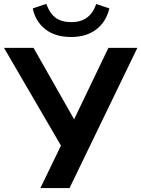

<svg xmlns="http://www.w3.org/2000/svg" viewBox="-37 -964 724 984"><path d="M169.9 0 275.4 -217.8 -16.6 -718.8H134.8L342.8 -352.5L518.6 -718.8H667L319.3 0ZM130.9 -920.9 200.2 -944.3Q217.8 -895.5 248 -873Q278.3 -850.6 329.1 -850.6Q424.8 -850.6 456.1 -943.4L523.4 -920.9Q506.8 -851.6 456.1 -813Q405.3 -774.4 328.1 -774.4Q245.1 -774.4 194.8 -814.5Q144.5 -854.5 130.9 -920.9Z"/></svg>

Font: Min Sans Bold
Style: Regular
Weight: 700
Designer: Jinseong-Kim, NotoSansCJK, Nunito
Foundry: Jinseong-Kim
Version: Version 1.400;Glyphs 3.1.2 (3151)